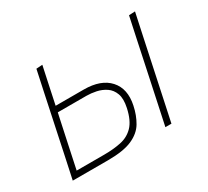

<svg xmlns="http://www.w3.org/2000/svg" viewBox="-106 -660 891 824"><g transform="rotate(-30 339.5 -248.0)"><path d="M42.5 0Q54.5 -56.5 65.8 -108.8Q77 -161 89.5 -221L100 -270.5Q113 -332 124.2 -385Q135.5 -438 147.5 -494L178 -496Q168 -450 158.8 -406.2Q149.5 -362.5 139.5 -315H278.5Q363.5 -315 404.2 -269.8Q445 -224.5 429 -149Q420 -105.5 400 -71.8Q380 -38 337.2 -19Q294.5 0 216 0ZM78.5 -29H215Q261 -29 298.2 -36.8Q335.5 -44.5 361.5 -71.2Q387.5 -98 399.5 -154Q408.5 -195.5 399 -221.5Q389.5 -247.5 368.8 -261.5Q348 -275.5 322.8 -280.8Q297.5 -286 275.5 -286H133.5L130 -270.5Q116 -205.5 103.8 -148Q91.5 -90.5 78.5 -29ZM501.5 0Q513.5 -56.5 524.5 -108Q535.5 -159.5 548.5 -221L559 -270.5Q572 -332 583.2 -385Q594.5 -438 606.5 -494L637 -495.5Q624.5 -438 613.5 -385.8Q602.5 -333.5 589 -270.5L578.5 -221Q565.5 -159.5 554.5 -108Q543.5 -56.5 531.5 0Z"/></g></svg>

Font: Commissioner Thin
Style: Italic
Weight: 100
Italic angle: -12°
Designer: Kostas Bartsokas
Foundry: Kostas Bartsokas
Version: Version 1.000; ttfautohint (v1.8.3)